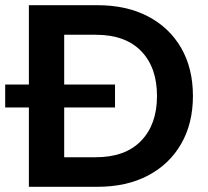

<svg xmlns="http://www.w3.org/2000/svg" viewBox="-41 -720 801 740"><path d="M70.3 0V-700H333.6Q447.1 -700 529.6 -656.7Q612.1 -613.5 657.4 -535Q702.6 -456.5 702.6 -350Q702.6 -244.5 657.4 -165.8Q612.1 -87 529.6 -43.5Q447.1 0 333.6 0ZM206.4 -114H328.1Q441.8 -114 502.9 -177.3Q564.1 -240.7 564.1 -350Q564.1 -460.3 502.9 -523.2Q441.8 -586 328.1 -586H206.4ZM-21 -305.9V-394.1H402.3V-305.9Z"/></svg>

Font: Envelope Sans Variable
Style: Regular
Weight: 500
Designer: Andreas Rasmussen / Norman Anderson
Foundry: mail.de GmbH
Version: Version 1.150